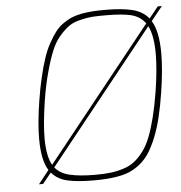

<svg xmlns="http://www.w3.org/2000/svg" viewBox="-53 -787 795 842"><g transform="rotate(-5 345.0 -366.5)"><path d="M335 -20Q374 -20 402.8 -23.4Q431.6 -26.9 460 -36.1Q487.8 -44.9 508.3 -61Q528.8 -77.1 547.9 -102.5Q566.9 -127.4 581.1 -164.1Q595.2 -200.2 607.4 -249Q619.6 -297.4 629.9 -360.8Q645 -457.5 645 -525.4Q645 -607.4 623 -648.9L158.2 -67.9Q180.7 -40 223.1 -30.3Q265.6 -20 335 -20ZM149.9 -80.1 615.2 -662.1Q591.8 -693.8 551.8 -703.6Q511.7 -712.9 441.9 -712.9Q404.8 -712.9 381.3 -711.4Q357.4 -709.5 327.6 -702.1Q297.4 -694.8 278.3 -681.2Q258.8 -667.5 236.3 -641.6Q213.9 -616.2 198.7 -578.6Q183.1 -541 168.5 -486.8Q153.3 -432.1 142.1 -360.8Q127 -262.7 127 -198.2Q127 -120.1 149.9 -80.1ZM326.2 3.9Q253.9 3.9 210.4 -6.3Q167 -16.1 141.1 -46.9L103 0H85L131.8 -59.1Q103 -103 103 -198.7Q103 -267.6 118.2 -363.8Q127 -420.4 138.2 -466.8Q148.9 -513.2 161.1 -549.3Q172.9 -585 188.5 -612.8Q203.6 -640.6 218.8 -660.6Q233.9 -680.7 254.4 -694.8Q274.4 -709 293.5 -716.8Q312.5 -724.6 338.4 -729.5Q363.8 -733.9 387.2 -735.4Q410.6 -736.8 441.9 -736.8Q513.7 -736.8 559.6 -725.6Q605.5 -714.4 631.8 -682.1L671.9 -731.9H689.9L640.1 -669.9Q669.4 -623 669.4 -524.9Q669.4 -453.1 653.8 -354Q644.5 -293.5 632.8 -246.1Q611.8 -159.7 575.7 -99.1Q546.4 -50.8 496.1 -24.4Q444.3 3.9 326.2 3.9Z"/></g></svg>

Font: Squarion Thin
Style: Italic
Weight: 100
Designer: Natanael Gama
Version: Version 1.00;September 12, 2019;FontCreator 11.5.0.2425 64-b